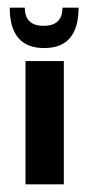

<svg xmlns="http://www.w3.org/2000/svg" viewBox="-20 -479 233 499"><path d="M142.3 -459.1Q142.3 -411.9 93.4 -411.9Q44.5 -411.9 44.5 -459.1H5.3Q5.3 -354.1 94.8 -354.1Q184.2 -354.1 184.2 -459.1ZM145.9 0V-320.3H46.3V0Z"/></svg>

Font: Gidugu
Style: Regular
Weight: 400
Designer: Purushoth Kumar Guthula
Foundry: Silicon Andhra, USA.
Version: Version 1.0.5; ttfautohint (v1.2.25-373a) -l 7 -r 28 -G 50 -